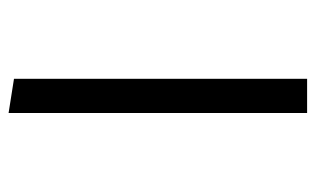

<svg xmlns="http://www.w3.org/2000/svg" viewBox="-158 -542 704 427"><g transform="rotate(-90 193.5 -329.0)"><path d="M231.2 -649.4 155.2 -661.4V2.5H231.2Z"/></g></svg>

Font: Anek Devanagari Medium
Style: Regular
Weight: 500
Designer: Kailash Malviya (Devanagari) & Yesha Goshar (Latin)
Foundry: Ek Type
Version: Version 1.003